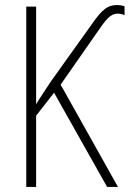

<svg xmlns="http://www.w3.org/2000/svg" viewBox="-20 -740 525 760"><path d="M443 -720C409 -720 386 -706 344 -645L181 -417C156 -379 135 -348 123 -327V-714H84V0H123V-282L194 -373L404 0H447L220 -405L377 -630C406 -672 423 -686 446 -686C456 -686 467 -683 473 -680V-715C465 -718 455 -720 443 -720Z"/></svg>

Font: Noto Sans Condensed ExtraLight
Style: Regular
Weight: 200
Width: 3
Designer: Monotype Design Team
Foundry: Monotype Imaging Inc.
Version: Version 2.013